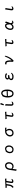

<svg xmlns="http://www.w3.org/2000/svg" viewBox="5148 -5952 999 11334"><g transform="rotate(-90 5647.0 -284.5)"><path d="M778 -430Q778 -406 760 -406L696 -407H676Q671 -407 635 -404L595 -143Q592 -125 592 -111Q592 -84 600.5 -75.5Q609 -67 619 -67Q637 -67 662.5 -72.5Q688 -78 706.5 -92Q725 -106 735.5 -106Q746 -106 750 -100.5Q754 -95 754 -88Q754 -75 735 -52Q716 -29 684 -11.5Q652 6 611 6Q557 6 533 -21Q509 -48 509 -100Q509 -115 514 -156L553 -413L450 -406L424 -224Q417 -171 398.5 -128.5Q380 -86 357.5 -55Q335 -24 314 -6.5Q293 11 280 11Q262 11 245 -5Q229 -20 229 -35Q229 -46 238 -54Q277 -82 305 -121Q333 -160 343 -227L369 -392L345 -390Q321 -389 297.5 -385.5Q274 -382 262 -381H261Q244 -381 233 -401Q222 -421 222 -437Q222 -460 241 -460H312Q329 -460 344 -461L656 -479Q727 -485 738 -487H739H742Q758 -487 768 -466.5Q778 -446 778 -430Z M1739 -259Q1739 -182 1709.5 -119Q1680 -56 1626.5 -19Q1573 18 1502 18Q1439 18 1399 -2Q1366 -19 1344 -48Q1318 149 1316 178V179Q1314 195 1292 195Q1275 195 1253 184Q1231 173 1231 155V152V151Q1239 118 1246 64L1287 -229Q1300 -322 1338.5 -378.5Q1377 -435 1430 -460.5Q1483 -486 1542 -486Q1601 -486 1646 -455.5Q1691 -425 1715 -373.5Q1739 -322 1739 -259ZM1658 -249Q1658 -327 1624 -368Q1590 -409 1541 -409Q1475 -409 1429 -362Q1383 -315 1369 -218L1354 -113Q1363 -110 1373 -100Q1399 -74 1428 -65Q1457 -56 1501 -56Q1545 -56 1580.5 -80Q1616 -104 1637 -148Q1658 -192 1658 -249Z M2531 -486Q2590 -486 2635.5 -457Q2681 -428 2706 -374Q2731 -320 2731 -245Q2731 -197 2715 -151Q2699 -105 2668 -66.5Q2637 -28 2591 -5Q2545 18 2486 18Q2383 18 2326 -43Q2269 -104 2269 -208Q2269 -252 2283.5 -295Q2298 -338 2319 -373.5Q2340 -409 2361 -432Q2382 -455 2396 -455Q2406 -455 2414 -448Q2433 -461 2460.5 -473.5Q2488 -486 2531 -486ZM2486 -55Q2533 -55 2570 -79.5Q2607 -104 2629.5 -147.5Q2652 -191 2652 -245Q2652 -323 2621 -368.5Q2590 -414 2525 -414Q2487 -414 2454.5 -396.5Q2422 -379 2398 -348.5Q2374 -318 2361 -282Q2348 -246 2348 -209Q2348 -132 2384 -93.5Q2420 -55 2486 -55Z M3770 -406Q3704 -408 3644 -408H3631Q3661 -385 3682 -348Q3709 -302 3709 -243Q3709 -170 3680.5 -111Q3652 -52 3596 -17Q3540 18 3458 18Q3397 18 3351.5 -10Q3306 -38 3281.5 -86.5Q3257 -135 3257 -194Q3257 -245 3278.5 -296.5Q3300 -348 3339.5 -389.5Q3379 -431 3434.5 -456.5Q3490 -482 3558 -482H3640Q3694 -482 3745 -485H3746Q3764 -485 3775.5 -464Q3787 -443 3787 -426Q3787 -417 3782.5 -411.5Q3778 -406 3770 -406ZM3562 -408H3554Q3505 -408 3465.5 -389Q3426 -370 3397 -339Q3368 -308 3352.5 -270.5Q3337 -233 3337 -194Q3337 -131 3369.5 -94Q3402 -57 3458 -57Q3514 -57 3552 -81Q3590 -105 3609.5 -146Q3629 -187 3629 -235.5Q3629 -284 3617 -321Q3605 -358 3574 -387Q3564 -397 3562 -408Z M4722 -431Q4722 -407 4704 -407L4639 -408H4619Q4617 -408 4543 -403L4505 -139Q4501 -112 4501 -94.5Q4501 -77 4507 -72Q4513 -67 4529 -65H4540Q4558 -65 4580 -70Q4601 -74 4618 -87.5Q4635 -101 4647 -101Q4663 -101 4663 -83Q4663 -65 4642 -42.5Q4621 -20 4588 -4.5Q4555 11 4521 11Q4468 11 4443 -12.5Q4418 -36 4418 -91Q4418 -113 4422 -145L4460 -400L4405 -398Q4388 -397 4361 -393Q4334 -389 4322 -388H4321Q4304 -388 4293.5 -407.5Q4283 -427 4283 -444Q4283 -467 4302 -467Q4311 -467 4334 -466Q4376 -464 4388 -465L4601 -477Q4622 -479 4646.5 -482.5Q4671 -486 4684 -487H4686Q4703 -487 4712.5 -467Q4722 -447 4722 -431Z M5100 -594 5149 -748Q5153 -764 5174 -764Q5195 -764 5213.5 -753Q5232 -742 5232 -726Q5232 -722 5230 -719L5169 -568Q5164 -555 5147.5 -555Q5131 -555 5114.5 -564Q5098 -573 5098 -584Q5098 -591 5100 -594ZM5081 -465Q5083 -479 5100 -479Q5112 -479 5128 -474Q5165 -461 5168 -440L5169 -437L5162 -350Q5157 -127 5157 -117Q5157 -107 5159 -89.5Q5161 -72 5172 -69Q5186 -64 5200 -64Q5242 -64 5269 -87Q5287 -101 5299 -101Q5314 -101 5316 -82Q5317 -80 5317 -79Q5317 -63 5298.5 -41.5Q5280 -20 5249 -4.5Q5218 11 5184 11Q5087 11 5074 -96Q5073 -112 5073 -124Q5073 -135 5080 -361Q5083 -415 5081 -464Z M5807 -713Q5885 -713 5934 -667Q5983 -621 6006 -540Q6029 -460 6029 -352.5Q6029 -245 6004 -162Q5979 -79 5926.5 -30.5Q5874 18 5793 18Q5705 18 5653.5 -29Q5602 -76 5580.5 -155Q5559 -234 5559 -335Q5559 -420 5580 -503Q5601 -588 5641 -644Q5650 -655 5669 -655Q5679 -655 5684 -653Q5702 -674 5735 -693.5Q5768 -713 5807 -713ZM5803 -637Q5773 -637 5738.5 -610.5Q5704 -584 5678 -527.5Q5652 -471 5645 -381L5944 -391Q5941 -461 5927 -517Q5913 -573 5882.5 -605Q5852 -637 5803 -637ZM5791 -58Q5864 -58 5902 -129.5Q5940 -201 5944 -328L5644 -318Q5645 -240 5658.5 -181Q5672 -122 5704 -90Q5736 -58 5791 -58Z M6841 -318H6845Q6861 -318 6873 -298.5Q6885 -279 6885 -260Q6885 -238 6867 -237Q6776 -228 6751 -220Q6704 -203 6684 -178Q6664 -153 6664 -124Q6664 -95 6696.5 -76Q6729 -57 6787.5 -57Q6846 -57 6890 -69Q6934 -81 6971 -117Q6987 -133 6999 -133Q7016 -133 7016 -113Q7016 -104 7004 -83.5Q6992 -63 6965 -39.5Q6938 -16 6894.5 1Q6851 18 6788 18Q6685 18 6634 -20.5Q6583 -59 6583 -122Q6583 -211 6685 -256Q6657 -265 6641 -284Q6620 -309 6620 -343Q6620 -377 6642.5 -410Q6665 -443 6707.5 -464.5Q6750 -486 6808 -486Q6866 -486 6904.5 -474Q6943 -462 6964 -445.5Q6985 -429 6985 -413Q6985 -393 6967 -377Q6954 -364 6944 -364Q6937 -364 6931 -370L6922 -379Q6904 -398 6874.5 -405.5Q6845 -413 6808 -413Q6752 -413 6726.5 -390Q6701 -367 6701 -345Q6701 -338 6703.5 -329Q6706 -320 6718 -313Q6731 -306 6761 -306Q6780 -306 6802.5 -309.5Q6825 -313 6841 -318Z M7532 -400H7531Q7520 -400 7515 -412Q7511 -422 7511 -436Q7511 -450 7519.5 -467.5Q7528 -485 7547 -485Q7591 -485 7628 -476Q7665 -467 7693 -434.5Q7721 -402 7735.5 -335Q7750 -268 7750 -153V-116Q7750 -106 7749 -96Q7780 -130 7814 -173.5Q7848 -217 7886.5 -286Q7925 -355 7963 -455Q7981 -500 8003 -500Q8022 -500 8022 -471Q8022 -463 8012 -421.5Q8002 -380 7976.5 -317Q7951 -254 7905.5 -179.5Q7860 -105 7788 -30Q7769 -9 7760 2Q7750 15 7733 15Q7722 15 7700.5 8Q7679 1 7671.5 -11.5Q7664 -24 7664 -42Q7664 -55 7666 -75Q7671 -125 7671 -172.5Q7671 -220 7663.5 -272.5Q7656 -325 7645 -356Q7635 -384 7617.5 -393Q7600 -402 7572 -402Q7554 -402 7532 -400Z M9016 -431Q9016 -407 8998 -407L8933 -408H8913Q8911 -408 8837 -403L8799 -139Q8795 -112 8795 -94.5Q8795 -77 8801 -72Q8807 -67 8823 -65H8834Q8852 -65 8874 -70Q8895 -74 8912 -87.5Q8929 -101 8941 -101Q8957 -101 8957 -83Q8957 -65 8936 -42.5Q8915 -20 8882 -4.5Q8849 11 8815 11Q8762 11 8737 -12.5Q8712 -36 8712 -91Q8712 -113 8716 -145L8754 -400L8699 -398Q8682 -397 8655 -393Q8628 -389 8616 -388H8615Q8598 -388 8587.5 -407.5Q8577 -427 8577 -444Q8577 -467 8596 -467Q8605 -467 8628 -466Q8670 -464 8682 -465L8895 -477Q8916 -479 8940.5 -482.5Q8965 -486 8978 -487H8980Q8997 -487 9006.5 -467Q9016 -447 9016 -431Z M9897 -446Q9925 -413 9936 -342Q9952 -399 9960 -453Q9964 -476 9985 -476Q10002 -476 10022 -460.5Q10042 -445 10042 -427Q10042 -425 10041 -423V-422Q10025 -364 10000 -296Q9975 -228 9949 -172Q9955 -120 9964.5 -97Q9974 -74 9984 -67.5Q9994 -61 10003 -59Q10005 -59 10007.5 -58.5Q10010 -58 10015.5 -58Q10021 -58 10032 -61Q10042 -63 10049 -70Q10069 -85 10082 -85Q10091 -85 10094.5 -80Q10098 -75 10098 -68Q10098 -56 10083 -37Q10068 -18 10043.5 -4Q10019 10 9988 10Q9952 10 9928 -13Q9907 -32 9894 -79Q9859 -34 9813 -8Q9767 18 9716 18Q9665 18 9627 -2Q9589 -22 9567.5 -67Q9546 -112 9546 -185Q9546 -230 9563.5 -282Q9581 -334 9613.5 -380.5Q9646 -427 9691.5 -456.5Q9737 -486 9793 -486Q9864 -486 9897 -446ZM9851 -372Q9836 -411 9793 -411Q9759 -411 9728.5 -389.5Q9698 -368 9675 -333.5Q9652 -299 9639 -259.5Q9626 -220 9626 -184Q9626 -114 9650.5 -85.5Q9675 -57 9715 -57Q9760 -57 9801 -87.5Q9842 -118 9877 -186L9873 -237Q9868 -330 9851 -372Z M10755 -466Q10758 -479 10775 -479Q10787 -479 10801.5 -474Q10816 -469 10827.5 -460Q10839 -451 10839 -439V-436L10822 -350Q10789 -121 10788.5 -113.5Q10788 -106 10788 -98Q10788 -72 10798 -69Q10812 -64 10826.5 -64Q10841 -64 10862 -69.5Q10883 -75 10900 -88Q10917 -101 10927.5 -101Q10938 -101 10941.5 -96Q10945 -91 10945 -84Q10945 -65 10923.5 -42.5Q10902 -20 10869.5 -4.5Q10837 11 10803 11Q10749 11 10724 -23Q10705 -49 10705 -96Q10705 -120 10709 -146L10741 -362Q10751 -415 10755 -465Z"/></g></svg>

Font: Moon Stars Kai
Style: Bold
Weight: 700
Designer: GuiWonder
Version: Version 1.101